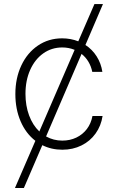

<svg xmlns="http://www.w3.org/2000/svg" viewBox="-20 -727 576 946"><path d="M400.9 -505.4Q434.6 -483.4 456.3 -449.2Q478 -415 484.4 -373H434.6Q429.2 -399.9 415.8 -422.6Q402.3 -445.3 381.8 -461.4L207 -54.7Q243.7 -34.2 287.1 -34.2Q324.7 -34.2 356 -49.1Q387.2 -64 408 -91.3Q428.7 -118.7 435.5 -155.3H485.4Q478 -106.9 450.9 -69.1Q423.8 -31.2 381.3 -10.3Q338.9 10.7 287.1 10.7Q233.4 10.7 188.5 -11.7L97.7 199.2H53.7L154.3 -33.2Q107.4 -69.3 81.5 -129.4Q55.7 -189.5 55.7 -263.7Q55.7 -341.8 85 -404.3Q114.3 -466.8 166.7 -502.4Q219.2 -538.1 286.1 -538.1Q328.1 -538.1 365.7 -523.4L445.3 -707H487.3ZM173.8 -79.1 347.7 -481.4Q318.8 -493.2 287.1 -493.2Q234.4 -493.2 193.1 -463.9Q151.9 -434.6 128.7 -382.6Q105.5 -330.6 105.5 -264.6Q105.5 -206.5 123.3 -158.4Q141.1 -110.4 173.8 -79.1Z"/></svg>

Font: Pretendard GOV ExtraLight
Style: Regular
Weight: 200
Designer: Base glyphs from Inter by Rasmus Andersson; Hangeul glyphs from Noto Sans CJK(Source Han Sans) by Jang Soo-young and Kan
Foundry: Kil Hyung-jin
Version: Version 1.309